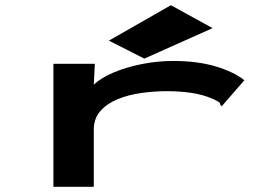

<svg xmlns="http://www.w3.org/2000/svg" viewBox="-20 -716 1040 737"><path d="M185 -471H344L340 -391Q367 -417 415.5 -437.5Q464 -458 524 -470Q584 -482 645 -482Q738 -482 808 -461Q878 -440 918 -408L838 -316L831 -308L826 -313Q825 -321 819 -325Q813 -329 798 -336Q759 -353 714.5 -359.5Q670 -366 622 -366Q572 -366 522 -359Q472 -352 431 -335Q390 -318 365 -289.5Q340 -261 340 -218V1H185ZM534 -491 398 -560 636 -696 796 -608Z"/></svg>

Font: Inconsolata UltraExpanded Black
Style: Regular
Weight: 900
Width: 9
Monospace: yes
Designer: Raph Levien, Cyreal, Brenton Simpson
Foundry: Raph Levien, Cyreal, Google
Version: Version 3.001; ttfautohint (v1.8.2.53-6de2)